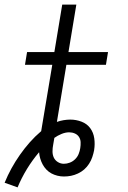

<svg xmlns="http://www.w3.org/2000/svg" viewBox="-34 -755 554 830"><path d="M42 55 -14 35Q-1 3 15.5 -27Q32 -57 52 -85.5Q72 -114 94.5 -139.5Q117 -165 144 -188L192 -475H74L83 -530H201L235 -735H296L262 -530H433L424 -475H253L212 -228Q226 -233 241 -235.5Q256 -238 270 -238Q295 -238 318.5 -229Q342 -220 356 -201Q370 -182 373.5 -157Q377 -132 373 -107Q373 -107 373 -106.5Q373 -106 373 -106Q370 -91 365 -76Q360 -61 351 -47Q342 -33 330 -22.5Q318 -12 303 -5Q288 2 273 5Q258 8 242 8Q228 8 214 4.5Q200 1 188 -5.5Q176 -12 166.5 -22Q157 -32 150.5 -44Q144 -56 140 -69.5Q136 -83 135 -97Q106 -63 82.5 -24.5Q59 14 42 55ZM242 -47Q255 -47 268 -52Q281 -57 291 -67Q301 -77 306 -89.5Q311 -102 313 -115Q315 -128 314.5 -140.5Q314 -153 307.5 -163Q301 -173 289.5 -178Q278 -183 265 -183Q249 -183 232 -176Q215 -169 201 -159Q200 -152 198.5 -144.5Q197 -137 196 -130Q193 -115 193 -100.5Q193 -86 198.5 -74Q204 -62 216 -54.5Q228 -47 242 -47Z"/></svg>

Font: Iosevka Curly Light Oblique
Style: Regular
Weight: 300
Italic angle: -9°
Monospace: yes
Designer: Belleve Invis
Foundry: Belleve Invis
Version: Version 11.1.0; ttfautohint (v1.8.3)